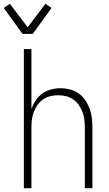

<svg xmlns="http://www.w3.org/2000/svg" viewBox="-57 -994 577 1014"><path d="M62 -815 -37 -952 -5 -974 89 -850 183 -974 215 -952 116 -815ZM69 0V-735H109V-418Q117 -442 131.5 -463.5Q146 -485 166.5 -500Q187 -515 212 -521.5Q237 -528 263 -528Q288 -528 313 -521.5Q338 -515 358.5 -500.5Q379 -486 393.5 -464.5Q408 -443 416.5 -419.5Q425 -396 428 -370.5Q431 -345 431 -320V0H391V-320Q391 -341 388.5 -362Q386 -383 378.5 -402.5Q371 -422 359 -439.5Q347 -457 329.5 -469Q312 -481 291.5 -486Q271 -491 250 -491Q229 -491 208.5 -486Q188 -481 170.5 -469Q153 -457 141 -439.5Q129 -422 121.5 -402.5Q114 -383 111.5 -362Q109 -341 109 -320V0Z"/></svg>

Font: Iosevka Curly Extralight
Style: Regular
Weight: 200
Monospace: yes
Designer: Belleve Invis
Foundry: Belleve Invis
Version: Version 22.1.2; ttfautohint (v1.8.4)